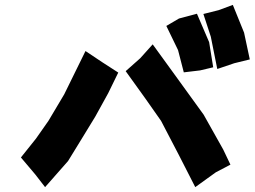

<svg xmlns="http://www.w3.org/2000/svg" viewBox="-20 -810 1040 784"><path d="M493.2 -519.5 573.2 -408.2 637.7 -316.4 710 -177.7 777.3 -45.9 861.3 -106.4 920.9 -137.7 891.6 -199.2 811.5 -341.8 704.1 -490.2 603.5 -628.9 552.7 -572.3ZM329.1 -601.6 242.2 -424.8 177.7 -316.4 127 -244.1 65.4 -167 124 -97.7 164.1 -45.9 257.8 -152.3 307.6 -233.4 369.1 -334 421.9 -429.7 462.9 -513.7 396.5 -556.6ZM810.5 -752.9 840.8 -660.2 867.2 -528.3 936.5 -551.8 1000 -567.4 976.6 -676.8 930.7 -790 873 -768.6ZM659.2 -704.1 707 -605.5 730.5 -514.6 796.9 -522.5 850.6 -535.2 834 -637.7 784.2 -753.9 710.9 -734.4Z"/></svg>

Font: MaokenAssortedSans-Lite
Style: Lite
Weight: 400
Version: Version 1.400